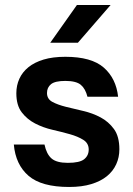

<svg xmlns="http://www.w3.org/2000/svg" viewBox="-20 -735 530 764"><path d="M255 9Q145 9 93.5 -35.5Q42 -80 35 -160H157Q165 -122 185 -104.5Q205 -87 250 -87Q297 -87 315 -101.5Q333 -116 333 -140Q333 -165 311.5 -178.5Q290 -192 258 -201Q226 -210 189 -218.5Q152 -227 120 -243.5Q88 -260 66.5 -288Q45 -316 45 -364Q45 -395 57 -421.5Q69 -448 93 -467.5Q117 -487 153.5 -498Q190 -509 240 -509Q344 -509 393 -466Q442 -423 450 -350H328Q320 -382 301.5 -397.5Q283 -413 240 -413Q199 -413 183 -400Q167 -387 167 -365Q167 -341 188.5 -329.5Q210 -318 242 -310Q274 -302 311 -293.5Q348 -285 380 -268Q412 -251 433.5 -221.5Q455 -192 455 -141Q455 -109 442.5 -81.5Q430 -54 405.5 -34Q381 -14 343.5 -2.5Q306 9 255 9ZM286 -715H420L290 -565H180Z"/></svg>

Font: PT Root UI Bold
Style: Regular
Weight: 700
Designer: Vitaly Kuzmin
Foundry: ParaType Ltd.
Version: Version 2.000G